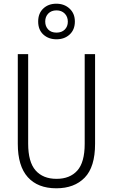

<svg xmlns="http://www.w3.org/2000/svg" viewBox="-20 -1006 609 1036"><path d="M493 -230Q493 -105 437 -47.5Q381 10 284 10Q184 10 130 -50Q76 -110 76 -230V-714H132V-231Q132 -132 172 -86.5Q212 -41 285 -41Q357 -41 397 -85.5Q437 -130 437 -230V-714H493ZM285 -794Q242 -794 214 -819.5Q186 -845 186 -890Q186 -934 213.5 -960Q241 -986 284 -986Q327 -986 355.5 -959.5Q384 -933 384 -890Q384 -846 356 -820Q328 -794 285 -794ZM285 -830Q313 -830 329.5 -846.5Q346 -863 346 -889Q346 -916 329 -933Q312 -950 285 -950Q257 -950 240.5 -933Q224 -916 224 -890Q224 -864 240 -847Q256 -830 285 -830Z"/></svg>

Font: Noto Sans Gujarati UI Condensed Light
Style: Regular
Weight: 300
Width: 3
Designer: Jelle Bosma - Monotype Design Team, Universal Thirst
Foundry: Monotype Imaging Inc.
Version: Version 2.106; ttfautohint (v1.8.4.7-5d5b)